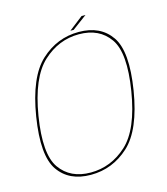

<svg xmlns="http://www.w3.org/2000/svg" viewBox="-112 -839 811 930"><g transform="rotate(-15 293.5 -373.5)"><path d="M229.5 4Q338.5 4 420.8 -71.5Q503 -147 534 -337.5Q564.5 -526.5 511.8 -603.2Q459 -680 350 -680Q241 -680 158.8 -604Q76.5 -528 45.5 -337.5Q15 -148 67.8 -72Q120.5 4 229.5 4ZM231.5 -7Q129.5 -7 78.2 -79.8Q27 -152.5 57 -337.5Q87.5 -522.5 166.8 -595.8Q246 -669 348 -669Q450 -669 501.2 -595.8Q552.5 -522.5 522.5 -337.5Q492.5 -152 413 -79.5Q333.5 -7 231.5 -7ZM313 -696H329.5L403.5 -751H384Z"/></g></svg>

Font: Anybody UltraCondensed Thin Thin
Style: Italic
Weight: 250
Italic angle: -10°
Version: Version 1.111